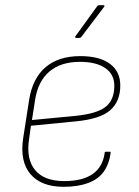

<svg xmlns="http://www.w3.org/2000/svg" viewBox="-20 -707 535 739"><path d="M225 12Q139 12 97.5 -36.5Q56 -85 69 -174L92 -322Q105 -405 155 -448Q205 -491 289 -491Q363 -491 403 -461.5Q443 -432 443 -378Q443 -317 404.5 -283Q366 -249 273 -240L99 -223L92 -172Q80 -95 115 -52.5Q150 -10 228 -10Q298 -10 337 -37.5Q376 -65 383 -119Q383 -123 387 -123H402Q406 -123 406 -119Q400 -75 379 -46Q358 -17 319 -2.5Q280 12 225 12ZM103 -245 270 -261Q352 -269 386 -295.5Q420 -322 420 -377Q420 -421 385 -445Q350 -469 288 -469Q214 -469 170 -431.5Q126 -394 115 -322ZM273 -561Q270 -561 269.5 -563Q269 -565 270 -567L354 -683Q356 -687 360 -687H378Q381 -687 382 -685Q383 -683 381 -681L293 -565Q290 -561 286 -561Z"/></svg>

Font: Sofia Sans Thin
Style: Italic
Weight: 250
Italic angle: -9°
Version: Version 4.100-B